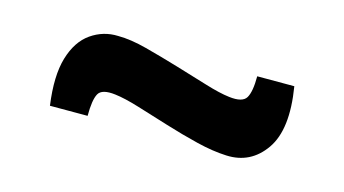

<svg xmlns="http://www.w3.org/2000/svg" viewBox="-35 -450 583 325"><g transform="rotate(15 256.5 -288.0)"><path d="M142 -362Q164 -362 192.5 -354.5Q221 -347 251 -338Q281 -329 307 -321Q333 -313 350 -311Q374 -308 380.5 -319Q387 -330 387 -357H452Q464 -284 439 -248Q414 -212 371 -214Q347 -215 318.5 -222Q290 -229 261 -238Q232 -247 206 -255Q180 -263 163 -265Q139 -268 133 -257Q127 -246 127 -218H61Q54 -269 63.5 -301Q73 -333 94.5 -348Q116 -363 142 -362Z"/></g></svg>

Font: Exo 2
Style: Bold
Weight: 700
Designer: Natanael Gama
Foundry: Natanael Gama
Version: Version 2.010